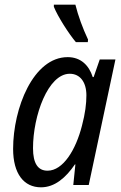

<svg xmlns="http://www.w3.org/2000/svg" viewBox="-20 -790 518 820"><path d="M304 -610H355L356 -621C333 -670 314 -722 302 -770H210V-761C227 -719 273 -647 304 -610ZM183 -61C142 -61 121 -92 121 -157C121 -296 185 -475 278 -475C322 -475 349 -439 349 -383C349 -347 344 -306 330 -253C304 -151 250 -61 183 -61ZM155 10C214 10 261 -31 300 -88H302L293 0H359L473 -536H406L380 -461H376C360 -511 325 -546 269 -546C122 -546 36 -328 36 -154C36 -48 82 10 155 10Z"/></svg>

Font: Noto Sans Display SemiCondensed
Style: Italic
Weight: 400
Width: 4
Italic angle: -12°
Designer: Monotype Design Team
Foundry: Monotype Imaging Inc.
Version: Version 1.900